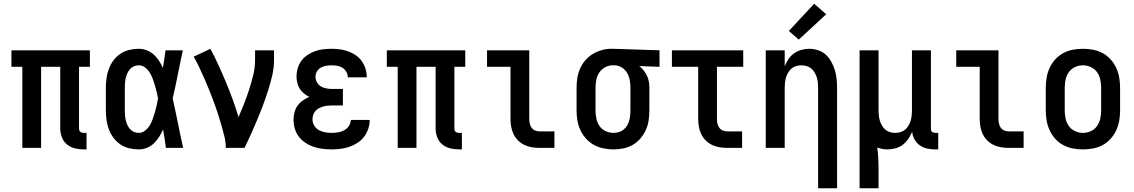

<svg xmlns="http://www.w3.org/2000/svg" viewBox="-20 -788 6040 1023"><path d="M425 8Q401 8 377.5 2Q354 -4 336 -19Q318 -34 309.5 -57Q301 -80 301 -103V-432H199V0H99V-432H41V-520H459V-432H401V-103Q401 -98 402.5 -93.5Q404 -89 407.5 -86Q411 -83 415.5 -81.5Q420 -80 425 -80H441V8Z M720 8Q694 8 668.5 2Q643 -4 621.5 -18.5Q600 -33 584.5 -54Q569 -75 560 -99Q551 -123 547.5 -148.5Q544 -174 544 -200V-320Q544 -346 547.5 -371.5Q551 -397 560 -421Q569 -445 584.5 -466Q600 -487 621.5 -501.5Q643 -516 668.5 -522Q694 -528 720 -528Q741 -528 762 -520Q783 -512 799 -497.5Q815 -483 827 -464.5Q839 -446 848 -426Q852 -450 855.5 -473.5Q859 -497 862 -520H954Q940 -456 927.5 -391.5Q915 -327 900 -263Q915 -198 928 -132Q941 -66 956 0H864Q861 -25 857 -49.5Q853 -74 849 -98Q840 -78 828 -59Q816 -40 800 -24.5Q784 -9 763 -0.5Q742 8 720 8ZM720 -80Q738 -80 753.5 -92.5Q769 -105 778.5 -121Q788 -137 794 -154.5Q800 -172 805.5 -190.5Q811 -209 815 -227Q819 -245 822 -264Q819 -281 814.5 -299Q810 -317 805 -334.5Q800 -352 793.5 -369Q787 -386 777.5 -401.5Q768 -417 753 -428.5Q738 -440 720 -440Q706 -440 694 -435Q682 -430 673 -420Q664 -410 658.5 -397.5Q653 -385 650 -372.5Q647 -360 646 -346.5Q645 -333 645 -320V-200Q645 -187 646 -173.5Q647 -160 650 -147.5Q653 -135 658.5 -122.5Q664 -110 673 -100Q682 -90 694 -85Q706 -80 720 -80Z M1183 0Q1183 -32 1175 -64Q1167 -96 1158 -127Q1149 -158 1139 -188.5Q1129 -219 1117.5 -249.5Q1106 -280 1094 -310Q1082 -340 1069 -369.5Q1056 -399 1042 -428.5Q1028 -458 1012 -486L1101 -528Q1124 -485 1144.5 -440Q1165 -395 1184 -349.5Q1203 -304 1220 -257.5Q1237 -211 1251 -164Q1267 -201 1281.5 -238Q1296 -275 1308 -312.5Q1320 -350 1329.5 -389Q1339 -428 1339 -468V-520H1440V-468Q1440 -427 1430.5 -386Q1421 -345 1408.5 -306Q1396 -267 1381.5 -228Q1367 -189 1351 -151Q1335 -113 1318 -75Q1301 -37 1283 0Z M1747 8Q1723 8 1699 5Q1675 2 1652 -5.5Q1629 -13 1608.5 -26.5Q1588 -40 1573 -59Q1558 -78 1551 -102Q1544 -126 1544 -150Q1544 -170 1549 -189.5Q1554 -209 1565.5 -225Q1577 -241 1593.5 -252.5Q1610 -264 1628 -272Q1613 -279 1599.5 -290Q1586 -301 1577 -315.5Q1568 -330 1564 -346.5Q1560 -363 1560 -380Q1560 -403 1566.5 -425Q1573 -447 1586.5 -465Q1600 -483 1619 -495.5Q1638 -508 1659 -515.5Q1680 -523 1702.5 -525.5Q1725 -528 1747 -528Q1770 -528 1792 -525Q1814 -522 1835 -514.5Q1856 -507 1875 -494Q1894 -481 1907 -463Q1920 -445 1927 -423Q1934 -401 1934 -379Q1934 -378 1934 -377.5Q1934 -377 1934 -376H1833Q1833 -376 1833 -376.5Q1833 -377 1833 -377Q1833 -392 1825 -405.5Q1817 -419 1804.5 -427Q1792 -435 1777 -437.5Q1762 -440 1747 -440Q1732 -440 1717 -437.5Q1702 -435 1689 -427.5Q1676 -420 1668.5 -407Q1661 -394 1661 -379Q1661 -363 1669 -349Q1677 -335 1690 -327.5Q1703 -320 1718.5 -317Q1734 -314 1750 -314H1807V-226H1750Q1738 -226 1726 -225Q1714 -224 1702 -220.5Q1690 -217 1679.5 -211.5Q1669 -206 1661 -197Q1653 -188 1649 -176Q1645 -164 1645 -152Q1645 -134 1654.5 -118.5Q1664 -103 1679.5 -94.5Q1695 -86 1712.5 -83Q1730 -80 1747 -80Q1765 -80 1782 -83Q1799 -86 1814 -94Q1829 -102 1839 -117Q1849 -132 1849 -149Q1849 -149 1849 -149Q1849 -149 1849 -149H1950Q1950 -149 1950 -149Q1950 -149 1950 -149Q1950 -125 1942 -101.5Q1934 -78 1919.5 -59Q1905 -40 1885 -27Q1865 -14 1842 -6Q1819 2 1795 5Q1771 8 1747 8Z M2425 8Q2401 8 2377.5 2Q2354 -4 2336 -19Q2318 -34 2309.5 -57Q2301 -80 2301 -103V-432H2199V0H2099V-432H2041V-520H2459V-432H2401V-103Q2401 -98 2402.5 -93.5Q2404 -89 2407.5 -86Q2411 -83 2415.5 -81.5Q2420 -80 2425 -80H2441V8Z M2854 0Q2834 0 2813 -3.5Q2792 -7 2773.5 -16Q2755 -25 2740 -40Q2725 -55 2716 -74Q2707 -93 2703.5 -113.5Q2700 -134 2700 -155V-432H2575V-520H2800V-155Q2800 -142 2802.5 -130Q2805 -118 2812 -108Q2819 -98 2830.5 -93Q2842 -88 2854 -88H2934V0Z M3249 8Q3222 8 3195 2.5Q3168 -3 3144.5 -16Q3121 -29 3102.5 -49.5Q3084 -70 3072.5 -94.5Q3061 -119 3056.5 -146Q3052 -173 3052 -200V-320Q3052 -346 3056 -372Q3060 -398 3070.5 -422Q3081 -446 3098 -466Q3115 -486 3137 -499.5Q3159 -513 3184.5 -520.5Q3210 -528 3236 -528Q3239 -528 3242.5 -528Q3246 -528 3250 -528L3494 -520V-432L3386 -436Q3399 -426 3409.5 -413Q3420 -400 3427 -385Q3434 -370 3437 -353.5Q3440 -337 3440 -320V-200Q3440 -173 3436 -146.5Q3432 -120 3421 -95.5Q3410 -71 3392.5 -50.5Q3375 -30 3352 -16.5Q3329 -3 3302.5 2.5Q3276 8 3249 8ZM3249 -80Q3263 -80 3277 -84Q3291 -88 3302 -97Q3313 -106 3320.5 -118Q3328 -130 3332 -144Q3336 -158 3337.5 -172Q3339 -186 3339 -200V-320Q3339 -340 3335.5 -360.5Q3332 -381 3322 -398.5Q3312 -416 3294.5 -427.5Q3277 -439 3257 -440H3250Q3248 -440 3246.5 -440Q3245 -440 3244 -440Q3222 -440 3203 -429Q3184 -418 3172.5 -400.5Q3161 -383 3157 -362Q3153 -341 3153 -320V-200Q3153 -178 3157.5 -156.5Q3162 -135 3174 -117Q3186 -99 3206.5 -89.5Q3227 -80 3249 -80Z M3854 0Q3834 0 3813 -3.5Q3792 -7 3773.5 -16Q3755 -25 3740 -40Q3725 -55 3716 -74Q3707 -93 3703.5 -113.5Q3700 -134 3700 -155V-432H3560V-520H3940V-432H3800V-155Q3800 -142 3802.5 -130Q3805 -118 3812 -108Q3819 -98 3830.5 -93Q3842 -88 3854 -88H3934V0Z M4339 215V-320Q4339 -334 4337.5 -348Q4336 -362 4332 -375.5Q4328 -389 4320.5 -401.5Q4313 -414 4302.5 -423Q4292 -432 4278 -436Q4264 -440 4250 -440Q4236 -440 4222 -436Q4208 -432 4197.5 -423Q4187 -414 4179.5 -401.5Q4172 -389 4168 -375.5Q4164 -362 4162.5 -348Q4161 -334 4161 -320V0H4060V-520H4161V-435Q4169 -455 4181 -473Q4193 -491 4210.5 -503.5Q4228 -516 4249 -522Q4270 -528 4291 -528Q4315 -528 4338.5 -520.5Q4362 -513 4379.5 -497Q4397 -481 4409 -459.5Q4421 -438 4428 -415Q4435 -392 4437.5 -368Q4440 -344 4440 -320V215ZM4236 -577 4183 -623 4318 -768 4382 -712Z M4560 215V-520H4661V-200Q4661 -186 4662.5 -172Q4664 -158 4668 -144.5Q4672 -131 4679.5 -118.5Q4687 -106 4697.5 -97Q4708 -88 4722 -84Q4736 -80 4750 -80Q4764 -80 4778 -84Q4792 -88 4802.5 -97Q4813 -106 4820.5 -118.5Q4828 -131 4832 -144.5Q4836 -158 4837.5 -172Q4839 -186 4839 -200V-520H4940V-103Q4940 -98 4941 -93.5Q4942 -89 4945.5 -86Q4949 -83 4953.5 -81.5Q4958 -80 4963 -80H4979V8H4963Q4941 8 4920 3.5Q4899 -1 4881 -13.5Q4863 -26 4852.5 -45.5Q4842 -65 4840 -86Q4832 -66 4819.5 -48Q4807 -30 4790 -17Q4773 -4 4752 2Q4731 8 4709 8Q4695 8 4681 5.5Q4667 3 4654 -2Q4658 25 4659.5 52.5Q4661 80 4661 107V215Z M5354 0Q5334 0 5313 -3.5Q5292 -7 5273.5 -16Q5255 -25 5240 -40Q5225 -55 5216 -74Q5207 -93 5203.5 -113.5Q5200 -134 5200 -155V-432H5075V-520H5300V-155Q5300 -142 5302.5 -130Q5305 -118 5312 -108Q5319 -98 5330.5 -93Q5342 -88 5354 -88H5434V0Z M5750 8Q5723 8 5696 3Q5669 -2 5645 -15Q5621 -28 5602.5 -48.5Q5584 -69 5572.5 -94Q5561 -119 5556.5 -146Q5552 -173 5552 -200V-320Q5552 -347 5556.5 -374Q5561 -401 5572.5 -426Q5584 -451 5602.5 -471.5Q5621 -492 5645 -505Q5669 -518 5696 -523Q5723 -528 5750 -528Q5777 -528 5804 -523Q5831 -518 5855 -505Q5879 -492 5897.5 -471.5Q5916 -451 5927.5 -426Q5939 -401 5943.5 -374Q5948 -347 5948 -320V-200Q5948 -173 5943.5 -146Q5939 -119 5927.5 -94Q5916 -69 5897.5 -48.5Q5879 -28 5855 -15Q5831 -2 5804 3Q5777 8 5750 8ZM5750 -80Q5772 -80 5792.5 -89.5Q5813 -99 5825.5 -117Q5838 -135 5842.5 -156.5Q5847 -178 5847 -200V-320Q5847 -342 5842.5 -363.5Q5838 -385 5825.5 -403Q5813 -421 5792.5 -430.5Q5772 -440 5750 -440Q5728 -440 5707.5 -430.5Q5687 -421 5674.5 -403Q5662 -385 5657.5 -363.5Q5653 -342 5653 -320V-200Q5653 -178 5657.5 -156.5Q5662 -135 5674.5 -117Q5687 -99 5707.5 -89.5Q5728 -80 5750 -80Z"/></svg>

Font: Iosevka SS04 Semibold
Style: Regular
Weight: 600
Monospace: yes
Designer: Belleve Invis
Foundry: Belleve Invis
Version: Version 19.0.0; ttfautohint (v1.8.4)